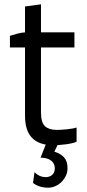

<svg xmlns="http://www.w3.org/2000/svg" viewBox="-20 -670 405 890"><path d="M228 3Q253 3 285 -1Q317 -5 335 -13V-79Q327 -76 314.5 -74Q302 -72 289 -70.5Q276 -69 263.5 -68.5Q251 -68 242 -68Q207 -68 188.5 -85Q170 -102 170 -149V-450H325V-520H170V-650L96 -640V-520Q79 -519 60.5 -514Q42 -509 26 -504V-450H96V-134Q96 -99 104 -73.5Q112 -48 128.5 -31Q145 -14 169.5 -5.5Q194 3 228 3ZM204 200Q219 200 235 193.5Q251 187 263.5 175Q276 163 284.5 146.5Q293 130 293 109Q293 77 277 59.5Q261 42 232 33L248 0L221 -10L192 0L168 61Q200 61 217 74.5Q234 88 234 110Q234 130 222 140.5Q210 151 193 151Q175 151 161.5 144Q148 137 140 128L133 178Q147 189 164.5 194.5Q182 200 204 200Z"/></svg>

Font: Fixel Variable
Style: Regular
Weight: 100
Width: 3
Designer: AlfaBravo + MacPaw
Foundry: Kyrylo Tkachov, Marchela Mozhyna, Serhii Makarenko, Maria Weinstein, Zakhar Kryvoshyya
Version: Version 1.211